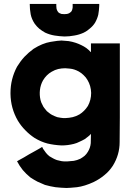

<svg xmlns="http://www.w3.org/2000/svg" viewBox="-20 -730 686 974"><path d="M306.6 -658.2Q313.5 -658.2 319.3 -659.2Q325.2 -660.2 331.1 -663.1Q335 -665 337.9 -668Q341.8 -670.9 343.8 -674.8Q347.7 -682.6 348.6 -692.4Q348.6 -701.2 348.6 -710Q351.6 -710 353.5 -710Q356.4 -710 358.4 -710Q373 -710 386.7 -710Q400.4 -710 414.1 -710Q423.8 -710 432.6 -710Q441.4 -710 451.2 -710Q459 -710 467.8 -710Q475.6 -710 483.4 -710Q483.4 -707 483.4 -705.1Q483.4 -702.1 483.4 -700.2Q482.4 -676.8 478.5 -655.3Q473.6 -634.8 461.9 -614.3Q451.2 -597.7 436.5 -585.9Q422.9 -573.2 405.3 -564.5Q381.8 -553.7 357.4 -549.8Q332 -544.9 306.6 -544.9Q281.2 -545.9 256.8 -549.8Q232.4 -553.7 209 -564.5Q193.4 -573.2 179.7 -584Q167 -594.7 156.2 -609.4Q140.6 -632.8 135.7 -657.2Q130.9 -682.6 130.9 -710Q132.8 -710 135.7 -710Q138.7 -710 140.6 -710Q154.3 -710 168.9 -710Q182.6 -710 196.3 -710Q205.1 -710 214.8 -710Q223.6 -710 232.4 -710Q241.2 -710 249 -710Q257.8 -710 265.6 -710Q265.6 -707 265.6 -705.1Q265.6 -702.1 265.6 -700.2Q265.6 -693.4 266.6 -687.5Q267.6 -681.6 270.5 -675.8Q272.5 -671.9 275.4 -668Q278.3 -665 282.2 -663.1Q286.1 -661.1 292 -659.2Q297.9 -658.2 306.6 -658.2ZM441.4 -464.8Q441.4 -465.8 441.4 -466.8Q441.4 -466.8 441.4 -467.8Q441.4 -472.7 441.4 -477.5Q441.4 -482.4 441.4 -487.3Q441.4 -493.2 441.4 -499Q441.4 -504.9 441.4 -509.8Q444.3 -509.8 447.3 -509.8Q449.2 -509.8 452.1 -509.8Q456.1 -509.8 460.9 -509.8Q464.8 -509.8 469.7 -509.8Q479.5 -509.8 489.3 -509.8Q499 -509.8 508.8 -509.8Q518.6 -509.8 528.3 -509.8Q538.1 -509.8 548.8 -509.8Q558.6 -509.8 568.4 -509.8Q578.1 -509.8 587.9 -509.8Q587.9 -507.8 587.9 -504.9Q587.9 -502.9 587.9 -500Q587.9 -446.3 587.9 -391.6Q587.9 -337.9 587.9 -283.2Q587.9 -246.1 587.9 -209Q587.9 -171.9 587.9 -134.8Q587.9 -72.3 586.9 -8.8Q586.9 54.7 552.7 110.4Q534.2 138.7 509.8 158.2Q485.4 178.7 455.1 193.4Q409.2 214.8 370.1 219.7Q331.1 223.6 316.4 223.6Q289.1 222.7 261.7 219.7Q235.4 215.8 208 208Q188.5 200.2 169.9 191.4Q151.4 181.6 133.8 169.9Q112.3 152.3 95.7 132.8Q79.1 112.3 66.4 87.9Q68.4 86.9 70.3 85.9Q72.3 85 75.2 83Q87.9 76.2 101.6 68.4Q114.3 60.5 127.9 52.7Q136.7 47.9 145.5 43Q154.3 38.1 163.1 33.2Q170.9 28.3 178.7 24.4Q185.5 19.5 193.4 15.6Q195.3 17.6 196.3 19.5Q197.3 22.5 198.2 24.4Q205.1 35.2 212.9 44.9Q219.7 53.7 230.5 62.5Q239.3 68.4 249 73.2Q257.8 78.1 268.6 82Q292 88.9 309.6 88.9Q327.1 88.9 320.3 88.9Q338.9 87.9 354.5 85.9Q371.1 83 387.7 75.2Q399.4 68.4 409.2 60.5Q418.9 51.8 425.8 40Q438.5 19.5 440.4 -3.9Q441.4 -26.4 441.4 -49.8Q441.4 -50.8 441.4 -50.8Q441.4 -50.8 441.4 -50.8Q434.6 -43 426.8 -37.1Q418 -30.3 410.2 -24.4Q396.5 -16.6 382.8 -10.7Q370.1 -3.9 354.5 0Q338.9 3.9 323.2 5.9Q307.6 7.8 292 7.8Q253.9 5.9 220.7 -2Q187.5 -10.7 155.3 -30.3Q128.9 -47.9 108.4 -69.3Q86.9 -90.8 70.3 -118.2Q34.2 -180.7 33.2 -253.9Q33.2 -256.8 33.2 -258.8Q33.2 -329.1 66.4 -391.6Q83 -418.9 103.5 -441.4Q125 -463.9 150.4 -482.4Q195.3 -510.7 236.3 -517.6Q276.4 -524.4 292 -524.4Q310.5 -523.4 328.1 -521.5Q346.7 -518.6 364.3 -512.7Q378.9 -507.8 392.6 -501Q405.3 -495.1 418 -486.3Q423.8 -481.4 429.7 -476.6Q435.5 -471.7 440.4 -465.8Q441.4 -465.8 441.4 -465.8Q441.4 -464.8 441.4 -464.8ZM311.5 -383.8Q293 -383.8 275.4 -379.9Q258.8 -376 242.2 -366.2Q228.5 -358.4 217.8 -347.7Q206.1 -335.9 198.2 -322.3Q185.5 -299.8 182.6 -273.4Q179.7 -248 185.5 -222.7Q187.5 -215.8 189.5 -210Q192.4 -204.1 195.3 -198.2Q199.2 -188.5 205.1 -181.6Q210.9 -173.8 217.8 -166Q224.6 -160.2 231.4 -155.3Q237.3 -150.4 245.1 -146.5Q251 -143.6 257.8 -140.6Q263.7 -138.7 270.5 -135.7Q289.1 -131.8 301.8 -130.9Q314.5 -130.9 311.5 -130.9Q331.1 -131.8 348.6 -135.7Q365.2 -139.6 382.8 -149.4Q395.5 -157.2 406.2 -168Q417 -178.7 425.8 -192.4Q442.4 -222.7 442.4 -258.8Q441.4 -294.9 423.8 -324.2Q416 -337.9 404.3 -348.6Q393.6 -359.4 379.9 -367.2Q356.4 -379.9 335 -381.8Q314.5 -383.8 311.5 -383.8Z"/></svg>

Font: LeFont
Style: Bold
Weight: 800
Designer: Leryon MEDIA
Version: Version 1.0